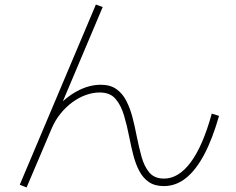

<svg xmlns="http://www.w3.org/2000/svg" viewBox="-20 -792 1040 845"><path d="M97 33 67 21 402 -772 432 -761 241 -309 230 -318Q269 -364 320.5 -391.5Q372 -419 424 -419Q465 -419 492 -400Q519 -381 535.5 -349Q552 -317 562.5 -277.5Q573 -238 581 -196Q591 -145 603 -102Q615 -59 637.5 -32.5Q660 -6 702 -6Q766 -6 819.5 -78Q873 -150 912 -292L944 -282Q915 -180 878.5 -111.5Q842 -43 798 -8Q754 27 701 27Q661 27 635 9Q609 -9 593 -39.5Q577 -70 567 -108.5Q557 -147 549 -188Q539 -240 525.5 -285Q512 -330 488 -357.5Q464 -385 418 -385Q389 -385 358 -374Q327 -363 298.5 -342Q270 -321 246.5 -292Q223 -263 208 -228Z"/></svg>

Font: M PLUS 1 ExtraLight
Style: Regular
Weight: 250
Version: Version 1.001